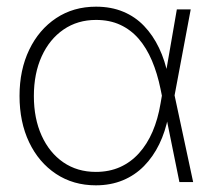

<svg xmlns="http://www.w3.org/2000/svg" viewBox="-20 -551 640 581"><path d="M270 9.8Q201.7 9.8 149.4 -24.9Q97.2 -59.6 68.1 -120.6Q39.1 -181.6 39.1 -260.7Q39.1 -339.4 68.4 -400.4Q97.7 -461.4 149.9 -496.1Q202.1 -530.8 270.5 -530.8Q316.4 -530.8 352.8 -515.6Q389.2 -500.5 416 -472.4Q442.9 -444.3 461.2 -406Q479.5 -367.7 488.8 -320.8H502.9L507.8 -264.6L564.5 0H522.9L465.8 -281.7Q456.1 -329.1 439.7 -367.7Q423.3 -406.2 399.7 -433.6Q376 -460.9 344 -475.8Q312 -490.7 270.5 -490.7Q214.8 -490.7 172.4 -461.7Q129.9 -432.6 106.2 -380.6Q82.5 -328.6 82.5 -260.3Q82.5 -192.4 106 -140.6Q129.4 -88.9 171.6 -59.8Q213.9 -30.8 270 -30.8Q310.5 -30.8 343.3 -45.4Q376 -60.1 400.6 -87.4Q425.3 -114.7 441.7 -152.8Q458 -190.9 465.8 -237.8L515.1 -522.5H557.1L507.8 -259.8L502.9 -199.2H489.3Q480.5 -152.8 461.9 -114.7Q443.4 -76.7 415.8 -48.6Q388.2 -20.5 351.6 -5.4Q314.9 9.8 270 9.8Z"/></svg>

Font: Inter 28pt ExtraLight
Style: Regular
Weight: 250
Designer: Rasmus Andersson
Foundry: rsms
Version: Version 4.001;git-66647c0bb